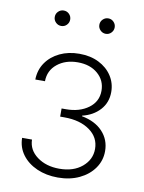

<svg xmlns="http://www.w3.org/2000/svg" viewBox="-83 -783 635 849"><g transform="rotate(10 234.5 -359.0)"><path d="M235.8 7.3Q183.6 7.3 141.6 -11.2Q99.6 -29.8 75.2 -62.7Q50.8 -95.7 50.3 -138.2H94.7Q95.7 -91.3 136 -61.8Q176.3 -32.2 235.4 -32.2Q298.8 -32.2 337.6 -64.9Q376.5 -97.7 376.5 -145.5Q376.5 -197.3 332.8 -228.5Q289.1 -259.8 219.2 -259.8H199.7V-296.4H219.2Q279.8 -296.4 319.8 -325.7Q359.9 -355 359.9 -403.8Q359.9 -450.2 325.4 -480Q291 -509.8 235.4 -509.8Q180.2 -509.8 143.6 -480.2Q106.9 -450.7 106.4 -402.3H63Q64 -445.8 86.7 -478.5Q109.4 -511.2 148.2 -529.8Q187 -548.3 235.8 -548.3Q285.6 -548.3 323.2 -529.5Q360.8 -510.7 382.1 -478.3Q403.3 -445.8 403.3 -405.8Q403.3 -358.4 373.3 -325.4Q343.3 -292.5 294.4 -280.8V-278.3Q354.5 -267.1 388.2 -231Q421.9 -194.8 421.9 -143.6Q421.9 -101.1 397.9 -66.9Q374 -32.7 332 -12.7Q290 7.3 235.8 7.3ZM334.5 -655.3Q320.3 -655.3 310.1 -665.5Q299.8 -675.8 299.8 -689.9Q299.8 -704.6 310.1 -714.6Q320.3 -724.6 334.5 -724.6Q348.6 -724.6 358.6 -714.4Q368.7 -704.1 368.7 -689.9Q368.7 -675.8 358.6 -665.5Q348.6 -655.3 334.5 -655.3ZM134.3 -655.3Q120.1 -655.3 109.9 -665.5Q99.6 -675.8 99.6 -689.9Q99.6 -704.6 109.9 -714.6Q120.1 -724.6 134.3 -724.6Q148.9 -724.6 158.9 -714.4Q168.9 -704.1 168.9 -689.9Q168.9 -675.8 158.9 -665.5Q148.9 -655.3 134.3 -655.3Z"/></g></svg>

Font: Inter 17pt ExtraLight
Style: Regular
Weight: 250
Version: Version 4.001;git-66647c0bb